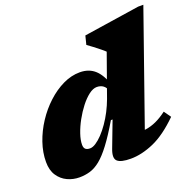

<svg xmlns="http://www.w3.org/2000/svg" viewBox="-131 -877 1053 1031"><g transform="rotate(-20 396.0 -362.0)"><path d="M469 -354.5Q457 -387 441.8 -398.2Q426.5 -409.5 405 -409.5Q383.5 -409.5 359 -390.8Q334.5 -372 311 -341.8Q287.5 -311.5 268 -276Q248.5 -240.5 236.8 -206Q225 -171.5 225 -145Q225 -127.5 233.5 -119.8Q242 -112 259.5 -112Q274.5 -112 293 -124Q311.5 -136 331.8 -157.2Q352 -178.5 371.2 -206.2Q390.5 -234 406.8 -265.5Q423 -297 435 -329.5L520.5 -569.5Q512 -578 495.5 -591.2Q479 -604.5 461.2 -618Q443.5 -631.5 430 -641L442.5 -690.5L762 -739H791.5L545.5 -37.5L505 -101.5Q544.5 -101 575.5 -105.8Q606.5 -110.5 635.5 -123.8Q664.5 -137 698 -162L726 -122.5Q648.5 -46 578.8 -15.5Q509 15 446.5 15Q389.5 15 370.2 -3.2Q351 -21.5 370 -70.5L425.5 -216.5H416Q372 -142 337.2 -96Q302.5 -50 272.8 -26Q243 -2 214 6.5Q185 15 153 15Q117 15 84.8 0Q52.5 -15 32 -45.8Q11.5 -76.5 11.5 -124Q11.5 -178 30.5 -233.5Q49.5 -289 82.5 -339.2Q115.5 -389.5 158.5 -429.2Q201.5 -469 249.5 -492Q297.5 -515 346 -515Q399 -515 433 -483.2Q467 -451.5 487.5 -383.5Z"/></g></svg>

Font: Newsreader 9pt ExtraBold
Style: Italic
Weight: 800
Italic angle: -17°
Designer: Hugues Gentile
Foundry: Production Type
Version: Version 1.003